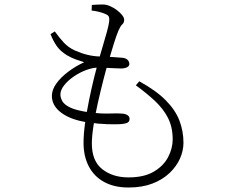

<svg xmlns="http://www.w3.org/2000/svg" viewBox="-20 -794 1040 855"><path d="M552 41Q489 41 444 16.5Q399 -8 375.5 -53Q352 -98 352 -158Q352 -197 359 -246.5Q366 -296 376.5 -347.5Q387 -399 398 -444Q409 -489 417 -518Q427 -553 437.5 -588Q448 -623 456 -652Q464 -681 466 -697Q468 -716 463 -722.5Q458 -729 444 -734Q431 -739 415.5 -742.5Q400 -746 388 -747L389 -772Q401 -773 413.5 -773.5Q426 -774 438 -774Q453 -774 469.5 -767Q486 -760 500.5 -749Q515 -738 524 -726.5Q533 -715 533 -706Q533 -693 525 -686Q517 -679 508 -659Q498 -635 487.5 -601.5Q477 -568 461 -514Q452 -484 440 -437Q428 -390 416 -337Q404 -284 396.5 -235.5Q389 -187 389 -155Q389 -77 435.5 -40.5Q482 -4 552 -4Q622 -4 665.5 -30Q709 -56 729 -95Q749 -134 749 -173Q749 -228 728 -269Q707 -310 670 -344.5Q633 -379 585 -414L600 -432Q675 -391 718 -347.5Q761 -304 779 -257Q797 -210 797 -158Q797 -123 781.5 -88Q766 -53 735 -23.5Q704 6 658.5 23.5Q613 41 552 41ZM514 -241Q495 -240 457.5 -241Q420 -242 371 -249Q296 -260 253.5 -291.5Q211 -323 211 -367Q211 -394 230.5 -421.5Q250 -449 283 -474Q316 -499 355 -517Q335 -523 317 -529.5Q299 -536 278 -548Q249 -566 233 -588.5Q217 -611 205 -642L224 -654Q244 -626 264.5 -604Q285 -582 314 -569Q370 -544 423.5 -542.5Q477 -541 522 -537Q539 -536 547.5 -528Q556 -520 556 -509Q556 -501 547.5 -495.5Q539 -490 522 -489Q513 -489 492.5 -490Q472 -491 451 -492Q430 -493 418 -493Q393 -493 363.5 -482Q334 -471 308 -453Q282 -435 265.5 -414Q249 -393 249 -373Q249 -359 257.5 -343.5Q266 -328 293 -315Q320 -302 376 -294Q429 -287 468 -288.5Q507 -290 525 -288Q539 -287 548 -281Q557 -275 557 -264Q557 -254 549 -248.5Q541 -243 514 -241Z"/></svg>

Font: Noto Serif HK ExtraLight
Style: Regular
Weight: 200
Designer: Ryoko NISHIZUKA 西塚涼子 (kana & ideographs); Frank Grießhammer (Latin, Greek & Cyrillic); Wenlong ZHANG 张文龙 (bopomofo); San
Foundry: Adobe
Version: Version 2.002-H1;hotconv 1.1.0;makeotfexe 2.6.0